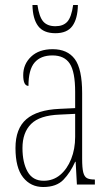

<svg xmlns="http://www.w3.org/2000/svg" viewBox="-20 -739 440 769"><path d="M153 10Q103 10 72.5 -28.5Q42 -67 42 -146Q42 -224 85.5 -261.5Q129 -299 218 -303L281 -306V-371Q281 -451 259.5 -484Q238 -517 190 -517Q143 -517 118.5 -488.5Q94 -460 94 -395Q73 -395 73 -438Q73 -482 104.5 -512Q136 -542 191 -542Q250 -542 279.5 -502.5Q309 -463 309 -366V-103Q309 -66 313.5 -48.5Q318 -31 328.5 -25.5Q339 -20 358 -20H360V0H288L283 -91H281Q262 -48 234 -19Q206 10 153 10ZM155 -15Q193 -15 221 -38.5Q249 -62 265 -102Q281 -142 281 -191V-283L219 -280Q139 -277 104.5 -242.5Q70 -208 70 -146Q70 -88 90.5 -51.5Q111 -15 155 -15ZM202 -606Q154 -606 132.5 -635Q111 -664 110 -719H130Q137 -671 153.5 -652.5Q170 -634 202 -634Q233 -634 249.5 -652Q266 -670 273 -719H292Q291 -664 270 -635Q249 -606 202 -606Z"/></svg>

Font: Noto Serif Myanmar ExtraCondensed Thin
Style: Regular
Weight: 100
Width: 2
Designer: Ben Mitchell and the Monotype Design Team
Foundry: Monotype Imaging Inc.
Version: Version 2.106; ttfautohint (v1.8.4.7-5d5b)